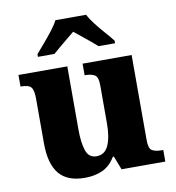

<svg xmlns="http://www.w3.org/2000/svg" viewBox="-85 -842 851 929"><g transform="rotate(-10 340.0 -378.0)"><path d="M257 10Q172 10 131.5 -39Q91 -88 91 -189V-407Q91 -450 79 -464.5Q67 -479 30 -479H27V-536H267V-226Q267 -162 280 -122.5Q293 -83 331 -83Q372 -83 390 -123Q408 -163 408 -231V-418Q408 -460 390.5 -469.5Q373 -479 346 -479H342V-536H583V-119Q583 -76 599.5 -66.5Q616 -57 644 -57H654V0H439L413 -67H408Q383 -25 345.5 -7.5Q308 10 257 10ZM135 -619Q151 -638 173.5 -664Q196 -690 217 -717Q238 -744 249 -766H400Q411 -744 432 -717Q453 -690 476 -664Q499 -638 514 -619V-606H433Q421 -617 401 -633.5Q381 -650 360 -667Q339 -684 324 -696Q309 -684 288.5 -667Q268 -650 248 -633.5Q228 -617 216 -606H135Z"/></g></svg>

Font: Noto Serif Tamil ExtraBold
Style: Regular
Weight: 800
Designer: Indian Type Foundry, Tom Grace, and the Monotype Design Team
Foundry: Monotype Imaging Inc.
Version: Version 2.004; ttfautohint (v1.8.4.7-5d5b)